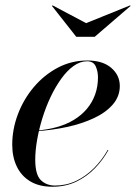

<svg xmlns="http://www.w3.org/2000/svg" viewBox="-20 -700 516 730"><path d="M179 10Q129 10 95 -10.5Q61 -31 43.8 -67Q26.5 -103 26.5 -150Q26.5 -208.5 48 -265.5Q69.5 -322.5 108.5 -368.8Q147.5 -415 199.5 -442.5Q251.5 -470 312 -470Q370.5 -470 403 -442Q435.5 -414 435.5 -373Q435.5 -333.5 409 -302.8Q382.5 -272 337 -250.8Q291.5 -229.5 234.8 -217.2Q178 -205 116.5 -201V-203.5Q159.5 -206.5 196 -216.8Q232.5 -227 261.2 -244.5Q290 -262 310.2 -286Q330.5 -310 341.5 -340.2Q352.5 -370.5 352.5 -406Q352.5 -429 343.8 -448Q335 -467 311 -467Q284.5 -467 259.5 -449Q234.5 -431 212.5 -400.2Q190.5 -369.5 172.2 -331Q154 -292.5 141 -250.2Q128 -208 121 -167.5Q114 -127 114 -93Q114 -36 135.2 -15.2Q156.5 5.5 189.5 5.5Q232 5.5 269.2 -12.2Q306.5 -30 337 -60.5Q367.5 -91 389.5 -130L392 -129Q371.5 -92 340.8 -60.2Q310 -28.5 269.8 -9.2Q229.5 10 179 10ZM270 -560 177.5 -677.5 180 -679.5 307.5 -612 474.5 -679.5 476.5 -677.5 340 -560Z"/></svg>

Font: Bodoni Moda 72pt Medium
Style: Italic
Weight: 500
Italic angle: -13°
Designer: Owen Earl
Foundry: indestructible type
Version: Version 2.004